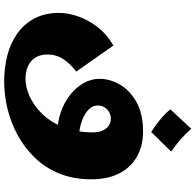

<svg xmlns="http://www.w3.org/2000/svg" viewBox="-28 -640 917 900"><g transform="rotate(90 430.0 -189.5)"><path d="M361 249Q297 249 239 234Q181 219 136.5 187.5Q92 156 66 107Q40 58 40 -9Q40 -49 55.5 -95.5Q71 -142 104.5 -186.5Q138 -231 193 -263L315 -89Q278 -61 256.5 -28Q235 5 235 46Q235 80 249.5 103Q264 126 290 137.5Q316 149 348 149Q388 149 431.5 129.5Q475 110 513.5 70.5Q552 31 576 -28.5Q600 -88 600 -168Q600 -194 591.5 -212.5Q583 -231 569 -241Q555 -251 537 -251Q517 -251 503 -242Q489 -233 481.5 -219.5Q474 -206 474 -190Q474 -169 488 -152.5Q502 -136 526 -124Q550 -112 581 -106Q612 -100 646 -100L609 0Q554 0 507 -16Q460 -32 424.5 -60Q389 -88 369 -123.5Q349 -159 349 -198Q349 -247 376 -293.5Q403 -340 457.5 -371Q512 -402 596 -402Q663 -402 713.5 -373.5Q764 -345 792 -291Q820 -237 820 -159Q820 -77 793.5 -11Q767 55 720.5 103.5Q674 152 615 184.5Q556 217 491 233Q426 249 361 249ZM598 -440Q569 -459 540.5 -482Q512 -505 492 -530L583 -628Q608 -600 633 -578Q658 -556 690 -534Z"/></g></svg>

Font: Marhey Light
Style: Regular
Weight: 300
Designer: Nur Syamsi & Bustanul Arifin
Foundry: Namelatype
Version: Version 1.000